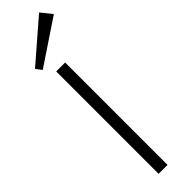

<svg xmlns="http://www.w3.org/2000/svg" viewBox="-328 -944 928 928"><g transform="rotate(-45 136.0 -480.0)"><path d="M84 0V-700H145V0ZM43 -751 20 -781 227 -960 272 -904Z"/></g></svg>

Font: Zen Kaku Gothic New
Style: Regular
Weight: 400
Designer: Yoshimichi Ohira
Foundry: Positype
Version: Version 1.001